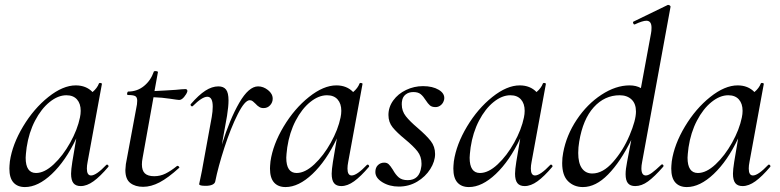

<svg xmlns="http://www.w3.org/2000/svg" viewBox="-20 -745 3159 778"><path d="M393 -405 335 -89Q332 -74 332 -62Q332 -34 349 -34Q370 -34 411 -77Q412 -78 414 -78Q417 -78 419 -74.5Q421 -71 419 -69Q386 -30 359 -10.5Q332 9 307 9Q287 9 277.5 -3Q268 -15 268 -41Q268 -57 273 -89L289 -184Q246 -93 190 -40Q134 13 81 13Q51 13 34.5 -5.5Q18 -24 18 -62Q18 -71 20 -91Q30 -160 73.5 -232.5Q117 -305 176 -352Q235 -399 287 -399Q329 -399 355 -372Q374 -388 381 -407Q383 -409 385 -409Q388 -409 391 -407.5Q394 -406 393 -405ZM126 -44Q160 -44 197.5 -79Q235 -114 264.5 -167Q294 -220 304 -269Q307 -283 307 -296Q307 -325 292 -342Q277 -359 249 -359Q215 -359 181 -331.5Q147 -304 122 -256Q97 -208 88 -148Q84 -116 84 -106Q84 -44 126 -44Z M706 -340Q701 -340 668.5 -345Q636 -350 602 -351L558 -106Q555 -91 555 -79Q555 -54 567 -42.5Q579 -31 605 -31Q629 -31 650.5 -41.5Q672 -52 698 -73H699Q702 -73 705 -70Q708 -67 706 -65Q661 -24 626.5 -6Q592 12 560 12Q528 12 508 -3.5Q488 -19 488 -56Q488 -62 490 -80L532 -306Q536 -323 536 -337Q536 -351 528 -355.5Q520 -360 498 -360Q495 -360 495 -365Q495 -368 496.5 -371Q498 -374 499 -374Q536 -374 563.5 -396.5Q591 -419 603 -454Q603 -457 610 -457Q614 -457 617.5 -455.5Q621 -454 620 -453L606 -376Q630 -377 652 -378.5Q674 -380 692 -381Q721 -384 732 -384Q736 -384 738 -381Q740 -378 739 -374Q736 -364 726 -352Q716 -340 706 -340Z M1030 -312Q1023 -316 1015 -325Q1010 -330 1004.5 -334.5Q999 -339 992 -339Q972 -339 943.5 -282.5Q915 -226 889.5 -147.5Q864 -69 852 -9Q850 -1 840 3.5Q830 8 813 8Q787 8 787 1Q788 -5 793.5 -30Q799 -55 802 -74L838 -271Q842 -294 842 -313Q842 -353 820 -353Q799 -353 761 -315Q760 -314 758 -314Q755 -314 753 -317.5Q751 -321 753 -323Q785 -360 812 -377.5Q839 -395 865 -395Q886 -395 896 -382Q906 -369 906 -338Q906 -314 900 -276L879 -159Q911 -262 949.5 -328.5Q988 -395 1026 -395Q1047 -395 1066 -380Q1085 -365 1085 -345Q1085 -330 1074.5 -318.5Q1064 -307 1048 -307Q1037 -307 1030 -312Z M1449 -405 1391 -89Q1388 -74 1388 -62Q1388 -34 1405 -34Q1426 -34 1467 -77Q1468 -78 1470 -78Q1473 -78 1475 -74.5Q1477 -71 1475 -69Q1442 -30 1415 -10.5Q1388 9 1363 9Q1343 9 1333.5 -3Q1324 -15 1324 -41Q1324 -57 1329 -89L1345 -184Q1302 -93 1246 -40Q1190 13 1137 13Q1107 13 1090.5 -5.5Q1074 -24 1074 -62Q1074 -71 1076 -91Q1086 -160 1129.5 -232.5Q1173 -305 1232 -352Q1291 -399 1343 -399Q1385 -399 1411 -372Q1430 -388 1437 -407Q1439 -409 1441 -409Q1444 -409 1447 -407.5Q1450 -406 1449 -405ZM1182 -44Q1216 -44 1253.5 -79Q1291 -114 1320.5 -167Q1350 -220 1360 -269Q1363 -283 1363 -296Q1363 -325 1348 -342Q1333 -359 1305 -359Q1271 -359 1237 -331.5Q1203 -304 1178 -256Q1153 -208 1144 -148Q1140 -116 1140 -106Q1140 -44 1182 -44Z M1743 -121Q1743 -91 1723.5 -60Q1704 -29 1670.5 -9Q1637 11 1596 11Q1558 11 1529.5 -6.5Q1501 -24 1501 -48Q1501 -66 1511.5 -76Q1522 -86 1537 -86Q1548 -86 1555 -79.5Q1562 -73 1572 -57Q1583 -37 1596 -26Q1609 -15 1632 -15Q1680 -15 1687 -69Q1688 -73 1688 -82Q1688 -111 1671.5 -132Q1655 -153 1621 -181Q1588 -208 1571 -229Q1554 -250 1554 -279Q1554 -311 1573.5 -338Q1593 -365 1625.5 -380.5Q1658 -396 1694 -396Q1733 -396 1758 -381Q1783 -366 1780 -343Q1777 -328 1767 -319.5Q1757 -311 1745 -311Q1730 -311 1722 -318Q1714 -325 1705 -339Q1695 -355 1684.5 -363.5Q1674 -372 1655 -372Q1636 -372 1623.5 -362Q1611 -352 1609 -335Q1608 -331 1608 -322Q1608 -295 1624.5 -274Q1641 -253 1673 -226Q1708 -196 1725.5 -173.5Q1743 -151 1743 -121Z M2192 -405 2134 -89Q2131 -74 2131 -62Q2131 -34 2148 -34Q2169 -34 2210 -77Q2211 -78 2213 -78Q2216 -78 2218 -74.5Q2220 -71 2218 -69Q2185 -30 2158 -10.5Q2131 9 2106 9Q2086 9 2076.5 -3Q2067 -15 2067 -41Q2067 -57 2072 -89L2088 -184Q2045 -93 1989 -40Q1933 13 1880 13Q1850 13 1833.5 -5.5Q1817 -24 1817 -62Q1817 -71 1819 -91Q1829 -160 1872.5 -232.5Q1916 -305 1975 -352Q2034 -399 2086 -399Q2128 -399 2154 -372Q2173 -388 2180 -407Q2182 -409 2184 -409Q2187 -409 2190 -407.5Q2193 -406 2192 -405ZM1925 -44Q1959 -44 1996.5 -79Q2034 -114 2063.5 -167Q2093 -220 2103 -269Q2106 -283 2106 -296Q2106 -325 2091 -342Q2076 -359 2048 -359Q2014 -359 1980 -331.5Q1946 -304 1921 -256Q1896 -208 1887 -148Q1883 -116 1883 -106Q1883 -44 1925 -44Z M2417 -361Q2475 -399 2531 -399Q2558 -399 2577 -388L2618 -610Q2620 -619 2620 -633Q2620 -661 2599 -661Q2584 -661 2552 -646H2551Q2547 -646 2545.5 -651.5Q2544 -657 2548 -658L2686 -725H2688Q2692 -725 2695 -722Q2698 -719 2697 -717L2582 -89Q2579 -74 2579 -63Q2579 -34 2597 -34Q2607 -34 2622 -45Q2637 -56 2659 -77Q2661 -79 2663 -79Q2666 -79 2668 -75.5Q2670 -72 2667 -69Q2632 -29 2606 -10Q2580 9 2554 9Q2534 9 2524.5 -2.5Q2515 -14 2515 -39Q2515 -59 2521 -89L2538 -178Q2494 -89 2444 -38Q2394 13 2342 13Q2306 13 2282 -10.5Q2258 -34 2258 -84Q2258 -106 2262 -126Q2275 -197 2317 -260Q2359 -323 2417 -361ZM2338 -63Q2353 -42 2380 -42Q2423 -42 2464 -88.5Q2505 -135 2531 -196.5Q2557 -258 2557 -293Q2557 -325 2539 -342Q2521 -359 2491 -359Q2430 -359 2386 -310.5Q2342 -262 2327 -171Q2323 -148 2323 -125Q2323 -84 2338 -63Z M3075 -405 3017 -89Q3014 -74 3014 -62Q3014 -34 3031 -34Q3052 -34 3093 -77Q3094 -78 3096 -78Q3099 -78 3101 -74.5Q3103 -71 3101 -69Q3068 -30 3041 -10.5Q3014 9 2989 9Q2969 9 2959.5 -3Q2950 -15 2950 -41Q2950 -57 2955 -89L2971 -184Q2928 -93 2872 -40Q2816 13 2763 13Q2733 13 2716.5 -5.5Q2700 -24 2700 -62Q2700 -71 2702 -91Q2712 -160 2755.5 -232.5Q2799 -305 2858 -352Q2917 -399 2969 -399Q3011 -399 3037 -372Q3056 -388 3063 -407Q3065 -409 3067 -409Q3070 -409 3073 -407.5Q3076 -406 3075 -405ZM2808 -44Q2842 -44 2879.5 -79Q2917 -114 2946.5 -167Q2976 -220 2986 -269Q2989 -283 2989 -296Q2989 -325 2974 -342Q2959 -359 2931 -359Q2897 -359 2863 -331.5Q2829 -304 2804 -256Q2779 -208 2770 -148Q2766 -116 2766 -106Q2766 -44 2808 -44Z"/></svg>

Font: CormorantInfant-MediumItalic
Style: Italic
Weight: 500
Italic angle: -10°
Designer: Christian Thalmann (Catharsis Fonts)
Foundry: Catharsis Fonts
Version: Version 3.303